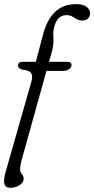

<svg xmlns="http://www.w3.org/2000/svg" viewBox="-29 -737 458 934"><path d="M58.5 -418.5Q58.5 -436.5 83 -436.5H145.5L179.5 -565.5Q218 -717 340.5 -717Q375.5 -717 392.2 -703.8Q409 -690.5 409 -672.5Q409 -657 399.2 -647Q389.5 -637 371.5 -637Q356.5 -637 345.2 -643.5Q334 -650 322.2 -656.8Q310.5 -663.5 294 -663.5Q253 -663.5 237 -614Q228 -587.5 230.8 -555.2Q233.5 -523 223 -484.5L209.5 -436.5H297.5Q319 -436.5 319 -421Q319 -408.5 306.8 -400.2Q294.5 -392 277 -392H197L75 46Q69 66.5 69 87Q69 102 77.5 110.2Q86 118.5 86 133Q86 151 66 163.8Q46 176.5 21.5 176.5Q-2 176.5 -7.5 158Q-13 139.5 -1.5 99L124 -341Q131.5 -367.5 122.2 -381.5Q113 -395.5 80.5 -398Q58.5 -404 58.5 -418.5Z"/></svg>

Font: Fraunces 72pt SuperSoft Light
Style: Italic
Weight: 300
Italic angle: -16°
Version: Version 1.000;[b76b70a41]